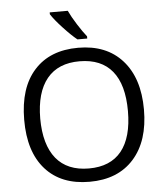

<svg xmlns="http://www.w3.org/2000/svg" viewBox="-61 -985 901 1049"><g transform="rotate(-5 389.5 -460.5)"><path d="M148.9 -357.4Q149.4 -213.9 210.9 -138.2Q272.5 -63 390.6 -63Q508.8 -63 569.3 -137.7Q629.9 -212.9 629.9 -357.4Q629.9 -502 569.3 -576.2Q508.8 -650.4 390.6 -650.9Q272.5 -651.4 210.9 -576.2Q149.4 -501 148.9 -357.4ZM717.8 -357.9Q717.8 -185.5 630.9 -87.9Q543.9 9.8 388.2 9.8Q232.4 9.8 146.5 -86.4Q60.5 -182.6 61 -358.4Q61.5 -534.2 147.5 -629.4Q233.4 -725.1 388.7 -725.1Q543.9 -725.1 630.9 -627.4Q717.8 -529.8 717.8 -357.9ZM251 -931.2H350.1Q365.7 -897.5 393.6 -853.5Q421.4 -809.6 442.9 -783.2V-771H389.2Q356.9 -796.9 313.5 -843.8Q270 -890.6 251 -920.9Z"/></g></svg>

Font: OpenSansHebrew-Regular
Style: Regular
Weight: 400
Foundry: Ascender Corporation, Yanek Iontef
Version: Version 2.001;PS 002.001;hotconv 1.0.70;makeotf.lib2.5.58329